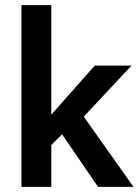

<svg xmlns="http://www.w3.org/2000/svg" viewBox="-20 -732 547 752"><path d="M181 -164V0H64V-712H181V-283L351 -475H495L308 -275L503 0H364L223 -206Z"/></svg>

Font: Mukta SemiBold
Style: Regular
Weight: 600
Designer: Girish Dalvi and Yashodeep Gholap
Foundry: Ek Type
Version: Version 2.538;PS 1.002;hotconv 16.6.51;makeotf.lib2.5.65220;